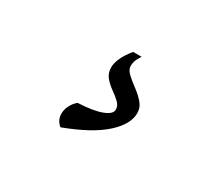

<svg xmlns="http://www.w3.org/2000/svg" viewBox="-65 -131 573 510"><g transform="rotate(30 221.5 124.0)"><path d="M221 -11H247Q238 3 236 10.5Q234 18 234 24Q234 36 246 47Q258 58 273 69Q288 80 300 93.5Q312 107 312 125Q312 159 273 194Q234 229 154 259Q138 246 138 226Q138 213 144.5 200.5Q151 188 161 180Q207 178 232.5 168.5Q258 159 258 145Q258 133 248 123.5Q238 114 224.5 104.5Q211 95 201 83Q191 71 191 53Q191 41 198 25Q205 9 221 -11Z"/></g></svg>

Font: Average
Style: Regular
Weight: 400
Designer: Eduardo Tunni
Foundry: Eduardo Rodriguez Tunni
Version: Version 1.003; ttfautohint (v1.8.4.7-5d5b)